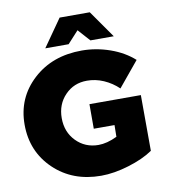

<svg xmlns="http://www.w3.org/2000/svg" viewBox="-97 -994 953 1085"><g transform="rotate(-10 379.0 -451.5)"><path d="M400 -401V-260H519L518 -193C479 -174 443 -165 411 -165C360 -165 317 -183 283 -218C249 -253 232 -297 232 -350C232 -403 249 -447 283 -482C317 -517 358 -534 409 -534C440 -534 472 -528 504 -514C536 -500 564 -481 588 -458L706 -601C669 -634 625 -660 571 -679C517 -698 463 -707 410 -707C297 -707 204 -674 130 -606C56 -538 19 -453 19 -350C19 -247 55 -161 126 -93C197 -25 287 9 396 9C446 9 499 0 555 -17C611 -34 658 -55 696 -81L695 -401ZM602 -755 492 -912H319L209 -755H343L406 -824L468 -755Z"/></g></svg>

Font: Argentum Sans ExtraBold
Style: Regular
Weight: 800
Designer: Julieta Ulanovsky
Foundry: Julieta Ulanovsky
Version: Version 5.001;February 15, 2019;FontCreator 11.5.0.2425 64-b